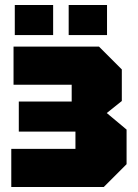

<svg xmlns="http://www.w3.org/2000/svg" viewBox="-20 -746 549 766"><path d="M485 -91 394 0H25V-152H281V-221H55V-341H266V-408H34V-560H375L466 -469V-343L406 -295L485 -229ZM39 -606V-726H192V-606ZM254 -606V-726H407V-606Z"/></svg>

Font: Tektur SemiCondensed ExtraBold
Style: Regular
Weight: 800
Width: 4
Designer: Adam Jagosz
Foundry: Adam Jagosz
Version: Version 1.005;gftools[0.9.30]